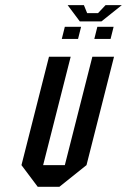

<svg xmlns="http://www.w3.org/2000/svg" viewBox="-20 -718 488 738"><path d="M168.3 -500H251.7L145.8 -83.3H229.2L335 -500H418.3L312.5 -83.3L208.3 0H125L62.5 -83.3ZM280 -568.3H217.5L229.2 -615H291.7ZM405 -568.3H342.5L354.2 -615H416.7ZM286.7 -635.8 240 -698.3H302.5L315 -667.5H356.7L385.8 -698.3H448.3L370 -635.8Z"/></svg>

Font: Yulong
Style: Italic
Weight: 400
Italic angle: -14.25°
Designer: GGBotNet
Foundry: f0n7.com
Version: 1.00